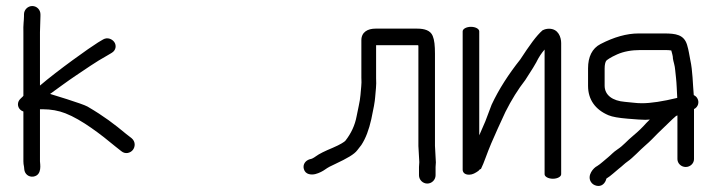

<svg xmlns="http://www.w3.org/2000/svg" viewBox="-20 -578 2386 637"><path d="M59.6 -530.5V-524.5C59.6 -509.8 56.6 -495.8 57.6 -470.2V-260.2C57.4 -259.9 56.5 -258.9 55.5 -257.7C53 -255.3 51.1 -253.5 48 -250.5C36.5 -239.8 37.3 -223.6 47.1 -214.3C50.2 -211.5 52.5 -209.9 57.6 -208V-42.8C57.6 -36.8 58.2 -31.8 59.8 -24L60.5 -16.4C61.8 -1 74.8 10.4 91.2 7.8C121.2 2.7 112.6 -35.6 112.6 -42.7V-215.5H122.6C148.5 -215.5 174.3 -211 196.9 -202.1C251 -181.1 314.7 -132.1 363.7 -91.3L382.7 -76.3C396.1 -65.3 412.6 -70.5 420.6 -80.4C428.8 -90.6 430.4 -108.1 416.4 -119.7L398.4 -133.7C358.6 -166.7 325.7 -192 270.4 -224.4C254.1 -233.9 146.2 -266.4 146.2 -266.4C169.2 -282.9 205.6 -309.9 229.8 -326C258.9 -345.4 300.4 -374.5 333.7 -392.6L333.9 -392.7L350.1 -402.3C365.4 -411 366.6 -427.6 359.4 -438.1C352.7 -448 337 -455.7 322.2 -447.2L305.5 -437.3C278.2 -420.6 170.1 -343.4 112.6 -294.1V-471.3L114.2 -524.3V-530.5C114.2 -545.5 102.2 -558 87.1 -558C72.1 -558 59.6 -545.5 59.6 -530.5Z M1425.1 3.5V-24C1425.1 -27.9 1425.4 -32.5 1426 -37.9L1426.1 -38.8L1423.1 -94.5V-399.7C1423.1 -426.4 1421.2 -445.5 1415.6 -458.8C1408.1 -477.5 1387.4 -483 1364.6 -483H1225.6C1200.3 -483 1178.9 -471.8 1178.9 -444.5V-318.1L1179 -317.6C1180.3 -300 1177.4 -283.8 1175.9 -262.4C1174.4 -241.3 1166.8 -213.2 1163.1 -192.1C1157.6 -162.6 1145.2 -135.6 1125.8 -111C1123.3 -107.9 1109.9 -98.7 1084.2 -87.8C1057.3 -76.6 1039 -67.7 1027.9 -59.4C1019.5 -53.2 1013 -50.5 1009.6 -50.1L1008.5 -49.9L1007.4 -49.6C992.8 -45 984.1 -32.2 988 -17.5C993.2 2.2 1014.2 2.4 1025.9 -0.4C1039.4 -3.7 1051.9 -10.8 1058.9 -15.9C1066.9 -21.7 1078.1 -27.9 1092.6 -34.2C1132.2 -52.8 1155.4 -66.1 1165.4 -79.6C1169.8 -85.5 1173.9 -90.8 1177.9 -95.7L1178.3 -96.2L1178.7 -96.7C1193.3 -118.8 1204.1 -147.6 1211.9 -182.7C1219.4 -217.2 1223.7 -241 1224.7 -255.7C1226.1 -277.2 1229.4 -294.4 1227.8 -318.4V-428H1364.6C1365.7 -428 1366.1 -428 1367.6 -427.9C1367.6 -427.8 1367.8 -426.3 1368.1 -424.1V-93.5L1371.1 -40.2C1370.6 -35.8 1370.1 -28.3 1370.1 -23.9V3.5C1370.1 18.5 1382.6 31 1397.6 31C1412.6 31 1425.1 18.5 1425.1 3.5Z M1515 -474V-15C1515 -8.5 1519.2 1.9 1537.1 1.6C1548.1 1.3 1557.1 -4 1567.1 -11C1569.2 -13.1 1570.8 -14.8 1571.9 -16L1573.9 -17.6L1575 -16C1580.6 -27.5 1586 -40.5 1591.2 -55C1602.6 -86.5 1616.3 -118.3 1631.5 -151.6L1656.8 -206.6C1676.8 -246.5 1698.9 -281.9 1722.8 -312.6C1745.2 -346.7 1756.7 -366.3 1760.3 -373.1L1760.5 -373.4L1760.6 -374.1C1768.4 -389.4 1776.2 -401.4 1786.8 -413.6V0C1786.8 8.2 1799.3 15 1814.3 15C1829.3 15 1841.8 8.2 1841.8 0V-435C1841.8 -454 1832.8 -482.7 1801.5 -482.7C1794.3 -482.7 1787 -481 1781.4 -478L1781 -477.7L1780.6 -478C1759 -459.2 1737.2 -428.2 1706 -380.6C1668 -332.8 1635.1 -282.3 1611 -230.5L1590.2 -175.5C1583 -159.3 1576.5 -144.4 1570 -129V-474C1570 -482.2 1557.5 -489 1542.5 -489C1527.5 -489 1515 -482.2 1515 -474Z M2282.5 -50.1V-216.1C2296.6 -222.9 2300.5 -239.2 2293.9 -251.1C2291.2 -255.9 2288.8 -258.7 2281.7 -262.6C2278.3 -299.9 2278.2 -343 2270.2 -379.1C2266.5 -395.9 2265.7 -409 2259.4 -429.6C2249 -463.2 2221.9 -467 2183.7 -467H2098.3C2059.6 -467 2017.2 -455.1 1972.6 -432C1944.1 -417.5 1931 -388.7 1931 -351.5V-293.1C1931 -248 1954.7 -214.3 1998.7 -195.7C2012.3 -190 2033.1 -186.7 2062.6 -184.2C2090.8 -181.8 2110.1 -180.5 2121.4 -180.5C2125.8 -180.5 2129.9 -180.8 2135.9 -181.4L2124.6 -170.2L2124.3 -169.9C2111.3 -155.2 2097.4 -141.7 2082.6 -129.5C2058.6 -109.8 2049.1 -95.9 2028.3 -82.2C2014.2 -72.9 2006.8 -63.6 1997.4 -56.1C1987.2 -47.9 1971.2 -33 1961.5 -27.3C1948.6 -21.1 1927.2 3.9 1940.3 25.2C1944.1 31.8 1950.8 36.2 1958.5 38.1C1975.6 42.4 1988.1 30.7 1991.9 14.4C2006.8 5.6 2023.5 -11 2032.8 -18.1C2045 -27.3 2051.4 -34.8 2061.5 -41.8C2080.2 -54.6 2103.7 -80.8 2120 -94.6C2139 -110.9 2148.9 -122.2 2162.6 -135.9L2211.3 -182.9C2215.7 -187 2219.3 -190.3 2222.9 -193.2C2223.4 -193.4 2224.7 -194 2227.5 -195.1V-50.1C2227.5 -35.9 2240 -24 2255 -24C2270 -24 2282.5 -35.9 2282.5 -50.1ZM2053.3 -240.1C2012 -243.4 1986 -262.4 1986 -293.9V-350.8C1986 -363.4 1988.3 -371.7 1991 -376C1992.6 -378.5 2004.6 -387.4 2027.6 -397.6C2048.9 -407 2074.5 -412 2105.7 -412H2183.7C2194.7 -412 2201.6 -411.6 2207.1 -410.6L2210.4 -398.4C2211.9 -392.8 2212.5 -388.4 2212.5 -385.4V-384.6L2212.6 -383.7C2213.4 -378.8 2214.6 -373.2 2216.4 -367C2220.3 -353 2220.2 -339.6 2222.9 -318.7C2224.8 -303.2 2225.7 -274.1 2226.9 -253.2C2179.1 -241.6 2139.5 -235.5 2109.5 -235.5C2089 -235.5 2073.7 -238.7 2053.3 -240.1Z"/></svg>

Font: MewTooHand
Style: BdCond
Weight: 400
Designer: Mew Too, Robert Jablonski
Version: Version 0.77